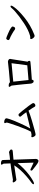

<svg xmlns="http://www.w3.org/2000/svg" viewBox="1585 -2360 830 4040"><g transform="rotate(-90 2000.0 -340.0)"><path d="M442 -72Q430 -83 430 -96Q430 -115 449 -115Q460 -115 488.5 -98.5Q517 -82 598 -48L587 -385Q484 -253 338 -141Q274 -94 226.5 -67Q179 -40 163 -40Q143 -40 143 -53Q143 -65 170 -88Q321 -195 439 -323Q502 -393 541 -456Q382 -435 318.5 -422.5Q255 -410 240 -410Q223 -410 204 -432Q198 -442 190 -453.5Q182 -465 182 -475Q182 -488 198 -488L241 -483Q248 -483 357 -502Q466 -521 582 -534L577 -671Q577 -685 566 -698.5Q555 -712 555 -722Q557 -735 572 -735Q653 -735 653 -695L658 -544Q687 -548 736 -552Q785 -556 794.5 -560.5Q804 -565 814 -565Q825 -565 839 -557Q874 -540 874 -519Q874 -500 862 -494Q850 -488 817.5 -485Q785 -482 740.5 -478.5Q696 -475 660 -471L676 1Q676 20 663.5 37.5Q651 55 633 55Q615 55 576 30.5Q537 6 442 -72Z M1188 -6Q1170 -6 1156.5 -23.5Q1143 -41 1137.5 -58.5Q1132 -76 1132 -78Q1132 -96 1149 -96L1181 -91Q1197 -91 1223 -98L1249 -104Q1300 -194 1370.5 -391.5Q1441 -589 1441 -616Q1441 -624 1435 -632.5Q1429 -641 1429 -649Q1429 -667 1449 -667Q1481 -667 1506 -653.5Q1531 -640 1531 -622Q1531 -607 1511 -545Q1491 -483 1429 -342.5Q1367 -202 1316 -118Q1414 -139 1659 -201Q1617 -263 1578 -308Q1565 -321 1565 -334Q1565 -347 1583 -359Q1589 -362 1594 -364Q1599 -366 1606 -366Q1614 -366 1623 -359Q1632 -352 1683.5 -290Q1735 -228 1793 -150Q1851 -72 1851 -56Q1851 -38 1835 -24.5Q1819 -11 1802 -11Q1783 -11 1777 -21Q1748 -74 1691 -155Q1614 -123 1483.5 -84Q1353 -45 1278.5 -25.5Q1204 -6 1188 -6Z M2336 -155 2646 -181Q2660 -279 2690 -512L2302 -476Q2315 -370 2336 -155ZM2306 -47Q2291 -47 2280 -61Q2260 -86 2260 -112.5Q2260 -139 2248 -249Q2240 -322 2234.5 -377Q2229 -432 2219 -511Q2215 -523 2203.5 -536Q2192 -549 2192 -558Q2194 -572 2210 -572Q2272 -572 2288 -546Q2313 -548 2356.5 -552Q2400 -556 2531.5 -567.5Q2663 -579 2720 -588Q2741 -588 2761 -575Q2781 -562 2781 -542Q2781 -535 2777.5 -526.5Q2774 -518 2722 -174Q2738 -163 2740 -140Q2740 -121 2724 -116Q2708 -111 2342 -85Q2341 -59 2330.5 -53Q2320 -47 2306 -47Z M3264 -27Q3249 -27 3233.5 -41Q3218 -55 3208 -72.5Q3198 -90 3198 -103Q3198 -120 3217 -120L3239 -118Q3252 -118 3268 -123Q3387 -155 3535.5 -253.5Q3684 -352 3784 -442Q3827 -481 3848 -507.5Q3869 -534 3884 -534Q3902 -534 3902 -519Q3902 -503 3873 -462Q3807 -368 3650.5 -241Q3494 -114 3297 -36Q3277 -27 3264 -27ZM3423 -436Q3407 -436 3394 -445Q3370 -465 3304.5 -502.5Q3239 -540 3201 -552Q3177 -562 3177 -579Q3177 -594 3183 -601Q3195 -624 3212 -624Q3226 -624 3313 -586Q3462 -521 3462 -491Q3462 -478 3451.5 -457Q3441 -436 3423 -436Z"/></g></svg>

Font: LXGW WenKai Medium
Style: Regular
Weight: 500
Designer: LXGW / Fontworks Inc.
Foundry: LXGW / Fontworks Inc.
Version: Version 1.501; October 10, 2024